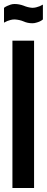

<svg xmlns="http://www.w3.org/2000/svg" viewBox="-22 -938 234 958"><path d="M-2 -899C7 -906 19 -911 31 -915C37 -917 44 -918 51 -918C66 -918 81 -915 95 -910C109 -904 124 -900 139 -899C154 -899 165 -903 176 -907C182 -910 187 -912 192 -915V-841C183 -833 171 -828 159 -825C153 -823 146 -822 139 -822C124 -822 109 -825 96 -831C82 -837 67 -840 51 -841C36 -841 25 -837 14 -833C8 -830 3 -828 -2 -825ZM40 -735H148V0H40Z"/></svg>

Font: League Gothic
Style: Regular
Weight: 400
Designer: The League of Moveable Type
Version: Version 1.560;PS 001.560;hotconv 1.0.56;makeotf.lib2.0.21325